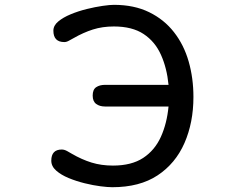

<svg xmlns="http://www.w3.org/2000/svg" viewBox="-20 -783 1040 806"><path d="M451.2 2.9Q432.6 2.9 401.9 -1Q371.1 -4.9 335.4 -13.7Q299.8 -22.5 268.1 -35.6Q236.3 -48.8 215.8 -66.9Q195.3 -85 195.3 -108.4Q195.3 -155.3 239.3 -155.3Q250 -155.3 261.7 -148.9Q273.4 -142.6 281.2 -137.7Q323.2 -113.3 364.3 -100.6Q405.3 -87.9 454.1 -87.9Q532.2 -87.9 581.1 -120.1Q629.9 -152.3 655.3 -208.5Q680.7 -264.6 687.5 -335.9H420.9Q398.4 -335.9 383.8 -346.7Q369.1 -357.4 369.1 -381.8Q369.1 -407.2 383.8 -417Q398.4 -426.8 420.9 -426.8H687.5Q680.7 -497.1 655.8 -552.7Q630.9 -608.4 583 -640.1Q535.2 -671.9 458 -671.9Q410.2 -671.9 370.1 -659.2Q330.1 -646.5 289.1 -623Q281.2 -619.1 270.5 -612.8Q259.8 -606.4 250 -606.4Q204.1 -606.4 204.1 -654.3Q204.1 -675.8 224.6 -692.9Q245.1 -710 276.9 -723.1Q308.6 -736.3 344.2 -745.1Q379.9 -753.9 410.6 -758.3Q441.4 -762.7 458 -762.7Q543 -762.7 606 -731.9Q668.9 -701.2 710.4 -647.9Q752 -594.7 772 -524.9Q792 -455.1 792 -376Q792 -268.6 754.4 -182.6Q716.8 -96.7 641.6 -46.9Q566.4 2.9 451.2 2.9Z"/></svg>

Font: Kosugi Maru
Style: Regular
Weight: 400
Designer: MOTOYA
Version: Version 4.002